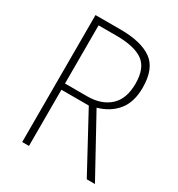

<svg xmlns="http://www.w3.org/2000/svg" viewBox="-171 -824 865 935"><g transform="rotate(30 262.0 -357.0)"><path d="M234 -714Q349 -714 409 -672Q469 -630 469 -522Q469 -441 430 -393Q391 -345 323 -326L502 0H456L285 -316H131V0H93V-714ZM230 -678H131V-351H256Q335 -351 382 -393.5Q429 -436 429 -522Q429 -609 381 -643.5Q333 -678 230 -678Z"/></g></svg>

Font: Noto Sans Gujarati SemiCondensed ExtraLight
Style: Regular
Weight: 200
Width: 4
Designer: Jelle Bosma - Monotype Design Team, Universal Thirst
Foundry: Monotype Imaging Inc.
Version: Version 2.106; ttfautohint (v1.8.4.7-5d5b)